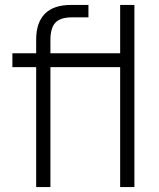

<svg xmlns="http://www.w3.org/2000/svg" viewBox="-20 -755 642 775"><path d="M126 -484V0H183.5V-484H465V0H522.5V-735H465V-540H183.5V-591C183.5 -659.5 208 -685 272.5 -685H337V-735H265.5C173.5 -735 126 -687 126 -595V-540H30V-484Z"/></svg>

Font: Vela Sans Light
Style: Regular
Weight: 300
Designer: Principal design: Mikhail Sharanda - project Manrope.
Design modification: Ravid Balaliev
Foundry: Mikhail Sharanda
Version: Version 1.001